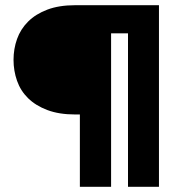

<svg xmlns="http://www.w3.org/2000/svg" viewBox="-20 -718 706 738"><path d="M591 -698V0H472V-590H407V0H287V-278H269Q207 -278 162 -295Q117 -312 88 -340.5Q59 -369 45.5 -407.5Q32 -446 32 -488Q32 -530 45.5 -568Q59 -606 88 -635Q117 -664 162 -681Q207 -698 269 -698Z"/></svg>

Font: Poppins SemiBold
Style: Regular
Weight: 600
Designer: Ninad Kale (Devanagari), Jonny Pinhorn (Latin)
Foundry: Indian Type Foundry
Version: Version 3.002 2017